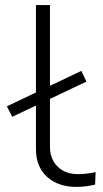

<svg xmlns="http://www.w3.org/2000/svg" viewBox="-20 -725 404 753"><path d="M280 8Q208 8 164.5 -31.5Q121 -71 121 -140V-705H176V-148Q176 -117 189.5 -93Q203 -69 227.5 -55.5Q252 -42 286 -42Q301 -42 319 -44Q337 -46 355 -50L353 -1Q336 3 318.5 5.5Q301 8 280 8ZM28 -267 7 -308 299 -447 319 -405Z"/></svg>

Font: Nunito Sans 7pt Expanded ExtraLight
Style: Regular
Weight: 250
Width: 7
Designer: Vernon Adams
Foundry: Vernon Adams
Version: Version 3.101;gftools[0.9.27]